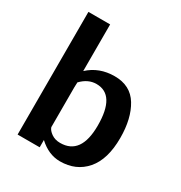

<svg xmlns="http://www.w3.org/2000/svg" viewBox="-165 -806 879 934"><g transform="rotate(30 274.0 -339.5)"><path d="M62 0V-689H184V-427Q243 -482 330 -482Q419 -482 461 -413Q503 -344 503 -235Q503 -115 449 -52.5Q395 10 305 10Q241 10 186 -41V0ZM186 -113Q191 -97 211.5 -82.5Q232 -68 261 -68Q378 -68 378 -233Q378 -405 272 -405Q225 -405 187 -365Q186 -356 186 -337V-163Z"/></g></svg>

Font: Coval
Style: Bold
Weight: 700
Foundry: Context Ltd
Version: Version 001.000